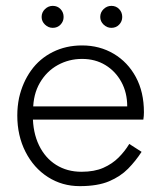

<svg xmlns="http://www.w3.org/2000/svg" viewBox="-20 -625 550 655"><path d="M72 -217H469Q470 -223 470.5 -229.5Q471 -236 471 -242Q471 -311 443.5 -362Q416 -413 368 -441.5Q320 -470 260 -470Q205 -470 160 -447.5Q115 -425 86 -384.5Q57 -344 45 -291Q42 -276 40.5 -261.5Q39 -247 39 -231Q39 -162 67 -107Q95 -52 143.5 -21Q192 10 252 10Q313 10 352 -6.5Q391 -23 417 -49.5Q443 -76 463 -107L421 -134Q406 -109 384.5 -87.5Q363 -66 332.5 -52.5Q302 -39 258 -39Q209 -39 171.5 -62.5Q134 -86 113 -129.5Q92 -173 92 -231L93 -249Q93 -303 116 -342.5Q139 -382 177 -403Q215 -424 260 -424Q305 -424 339.5 -403Q374 -382 394 -345.5Q414 -309 414 -262H72ZM322 -567Q322 -552 333.5 -541Q345 -530 360 -530Q376 -530 386.5 -541Q397 -552 397 -567Q397 -583 386.5 -594Q376 -605 360 -605Q345 -605 333.5 -594Q322 -583 322 -567ZM122 -567Q122 -552 133.5 -541Q145 -530 160 -530Q176 -530 186.5 -541Q197 -552 197 -567Q197 -583 186.5 -594Q176 -605 160 -605Q145 -605 133.5 -594Q122 -583 122 -567Z"/></svg>

Font: Jost Light
Style: Regular
Weight: 300
Version: Version 3.710